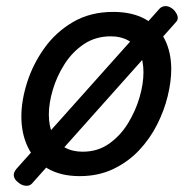

<svg xmlns="http://www.w3.org/2000/svg" viewBox="-20 -558 629 629"><path d="M241 19Q179 19 136 -6Q93 -31 71.5 -75.5Q50 -120 50 -176Q50 -229 69 -288.5Q88 -348 125.5 -400.5Q163 -453 219.5 -486Q276 -519 351 -519Q413 -519 455.5 -495.5Q498 -472 519.5 -429.5Q541 -387 541 -331Q541 -291 529.5 -243.5Q518 -196 494.5 -149.5Q471 -103 435 -65Q399 -27 350.5 -4Q302 19 241 19ZM251 -61Q300 -61 337 -87Q374 -113 399 -153.5Q424 -194 437 -238.5Q450 -283 450 -321Q450 -360 437 -386Q424 -412 400 -425.5Q376 -439 343 -439Q293 -439 255 -413.5Q217 -388 191.5 -348Q166 -308 153 -264Q140 -220 140 -183Q140 -144 153.5 -116.5Q167 -89 192 -75Q217 -61 251 -61ZM85 43Q77 52 63.5 50.5Q50 49 39 39Q28 31 25.5 19.5Q23 8 34 -5L503 -530Q511 -538 523 -538Q535 -538 548 -527Q558 -517 561.5 -505.5Q565 -494 556 -485Z"/></svg>

Font: Playwrite NZ
Style: Regular
Weight: 400
Designer: Veronika Burian, José Scaglione
Foundry: TypeTogether
Version: Version 1.002